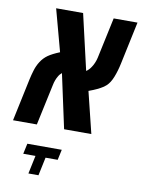

<svg xmlns="http://www.w3.org/2000/svg" viewBox="-119 -695 758 1027"><g transform="rotate(10 260.5 -182.0)"><path d="M-22 0 26.9 -230.5Q32.2 -255.4 40.3 -281.7Q48.3 -308.1 62.5 -330.1Q77.6 -354 100.1 -369.9Q122.6 -385.7 162.6 -401.9L101.1 -629.9H247.6L317.4 -327.6Q324.2 -332 331.1 -338.9Q337.9 -345.7 343.8 -355Q351.1 -365.7 356.9 -379.4Q362.8 -393.1 366.2 -408.2L413.6 -629.9H543L494.1 -399.4Q485.4 -357.9 471.9 -323.7Q458.5 -289.6 439 -272Q427.7 -261.2 409.4 -251.5Q391.1 -241.7 373.5 -234.4Q356 -227.1 348.1 -224.6L403.3 0H255.4L191.9 -293.9Q186.5 -289.6 181.6 -283.9Q176.8 -278.3 172.9 -271Q167 -261.2 162.4 -248.8Q157.7 -236.3 154.8 -221.2L107.4 0ZM108.4 266.1 129.4 167H63L75.2 110.4H262.2L250 167H184.1L163.1 266.1Z"/></g></svg>

Font: Open Sans Condensed
Style: Italic
Weight: 400
Width: 3
Italic angle: -12°
Designer: Monotype Design Team
Foundry: Monotype Imaging Inc.
Version: Version 3.000